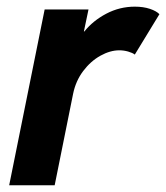

<svg xmlns="http://www.w3.org/2000/svg" viewBox="-20 -551 494 571"><path d="M112.8 -522.9H243.2L229.5 -457.5H231Q256.3 -489.3 296.1 -510.3Q335.9 -531.2 380.9 -531.2Q406.2 -531.2 425.8 -524.7Q445.3 -518.1 454.1 -508.8L380.9 -388.7Q374 -394 361.1 -397.7Q348.1 -401.4 335 -401.4Q307.6 -401.4 278.6 -385.3Q249.5 -369.1 227.3 -339.6Q205.1 -310.1 197.3 -271.5L142.6 0H7.3Z"/></svg>

Font: Reddit Sans Chocolate
Style: Bold Italic
Weight: 700
Italic angle: -11.25°
Designer: Stephen Hutchings
Version: Version 1.013